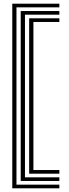

<svg xmlns="http://www.w3.org/2000/svg" viewBox="-20 -820 372 1040"><path d="M46.5 200V-800H301.5V-780.2H69.2V180.2H301.5V200ZM92.2 160.2V-760.2H301.5V-740.5H115.2V140.5H301.5V160.2ZM138 120.8V-720.8H301.5V-701H161V101H301.5V120.8Z"/></svg>

Font: Big Shoulders Inline Text
Style: Bold
Weight: 700
Designer: Patric King
Foundry: XO Type Co
Version: Version 1.000